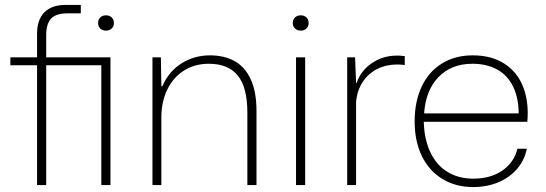

<svg xmlns="http://www.w3.org/2000/svg" viewBox="-20 -749 2210 777"><path d="M130 -485H22V-517H130V-612Q130 -670 160 -699.5Q190 -729 244 -729H307V-695H253Q207 -695 187 -674Q167 -653 167 -606V-517H427V0H390V-485H167V0H130ZM377 -656Q377 -670 386 -678.5Q395 -687 409 -687Q423 -687 432 -678.5Q441 -670 441 -656Q441 -642 432 -633.5Q423 -625 409 -625Q395 -625 386 -633.5Q377 -642 377 -656Z M597 -517H631L633 -400H637Q663 -460 714.5 -492.5Q766 -525 830 -525Q887 -525 929 -502Q971 -479 994.5 -428.5Q1018 -378 1018 -300V0H981V-294Q981 -395 942.5 -443Q904 -491 825 -491Q768 -491 724.5 -463.5Q681 -436 657 -386.5Q633 -337 633 -274V0H597Z M1178 -517H1215V0H1178ZM1165 -656Q1165 -670 1174 -678.5Q1183 -687 1197 -687Q1211 -687 1220 -678.5Q1229 -670 1229 -656Q1229 -642 1220 -633.5Q1211 -625 1197 -625Q1183 -625 1174 -633.5Q1165 -642 1165 -656Z M1385 -517H1417L1421 -413H1423Q1440 -463 1485 -493.5Q1530 -524 1586 -524Q1591 -524 1596 -524Q1607 -523 1618 -522V-486Q1600 -488 1587 -488Q1543 -488 1507 -470Q1471 -452 1448 -417.5Q1425 -383 1421 -336V0H1385Z M1658 -258Q1658 -337 1686 -397.5Q1714 -458 1767.5 -491.5Q1821 -525 1893 -525Q1970 -525 2022.5 -490.5Q2075 -456 2098 -395Q2121 -334 2114 -256H1695Q1697 -184 1722 -132Q1747 -80 1791.5 -53Q1836 -26 1895 -26Q1965 -26 2012.5 -58.5Q2060 -91 2074 -147H2112Q2103 -101 2072.5 -65.5Q2042 -30 1996 -11Q1950 8 1895 8Q1824 8 1770 -25Q1716 -58 1687 -118Q1658 -178 1658 -258ZM1691 -290H2084L2079 -281Q2080 -350 2057 -397.5Q2034 -445 1991.5 -468Q1949 -491 1892 -491Q1806 -491 1753.5 -436Q1701 -381 1696 -284Z"/></svg>

Font: Mona Sans VF XLt
Style: Regular
Weight: 200
Designer: Deni Anggara
Foundry: GitHub
Version: Version 2.000;Glyphs 3.2.3 (3260)